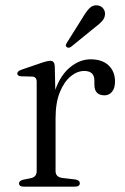

<svg xmlns="http://www.w3.org/2000/svg" viewBox="-20 -697 467 717"><path d="M184.5 -450 186.5 -361.5Q206 -416.5 242 -446Q278 -475.5 318.5 -475.5Q361.5 -475.5 385.5 -452.8Q409.5 -430 409.5 -392.5Q409.5 -368 398.5 -354.5Q387.5 -341 370.5 -341Q332.5 -341 332.5 -380.5V-396Q332.5 -432 294.5 -432Q268.5 -432 244 -412Q219.5 -392 203.5 -352.8Q187.5 -313.5 187.5 -255V-58Q187.5 -36 212.5 -32.5L260 -27Q278 -24.5 278 -12.5Q278 0 259.5 0H68.5Q51 0 51 -12.5Q51 -22 67 -26L94.5 -31.5Q117 -36 117 -58V-391.5Q117 -410 101 -411L59.5 -412Q44.5 -413 44.5 -422.5Q44.5 -431.5 61 -437L132.5 -461.5Q147.5 -466.5 155.2 -468.2Q163 -470 168 -470Q183.5 -470 184.5 -450ZM288.5 -631Q301.5 -653.5 314 -666.2Q326.5 -679 344 -677Q358.5 -675 366 -664.5Q373.5 -654 372 -641.5Q370.5 -628 360 -616.8Q349.5 -605.5 333 -593.5L244.5 -521.5Q234.5 -516 229 -521.5Q225 -524.5 226 -528.8Q227 -533 229.5 -537Z"/></svg>

Font: Fraunces 9pt Light
Style: Regular
Weight: 300
Version: Version 1.000;[0bf87f6ff]